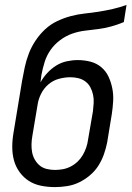

<svg xmlns="http://www.w3.org/2000/svg" viewBox="-20 -755 540 783"><path d="M204 8Q175 8 147.5 2.5Q120 -3 98 -17Q76 -31 60 -53Q44 -75 37 -101Q30 -127 30 -155.5Q30 -184 35 -213L70 -425Q75 -453 81 -481Q87 -509 97.5 -536.5Q108 -564 125 -589.5Q142 -615 164 -635.5Q186 -656 213.5 -669Q241 -682 269.5 -689.5Q298 -697 326.5 -700Q355 -703 383.5 -707.5Q412 -712 440.5 -718.5Q469 -725 496 -735L485 -665Q459 -654 433 -647Q407 -640 380.5 -636.5Q354 -633 327.5 -630Q301 -627 275 -618Q249 -609 225.5 -591.5Q202 -574 186 -551Q170 -528 162 -502Q154 -476 149 -450Q148 -442 147 -434Q146 -426 145 -419Q156 -439 172.5 -457Q189 -475 209 -487.5Q229 -500 252 -505Q275 -510 297 -510Q324 -510 349 -503.5Q374 -497 393 -481Q412 -465 422.5 -442.5Q433 -420 438 -394.5Q443 -369 441.5 -342.5Q440 -316 436 -290L417 -174Q412 -149 403.5 -125Q395 -101 381 -79Q367 -57 346 -39.5Q325 -22 302 -11Q279 0 253.5 4Q228 8 204 8ZM204 -62Q220 -62 236.5 -65Q253 -68 268.5 -76Q284 -84 296.5 -96Q309 -108 317.5 -122.5Q326 -137 331.5 -153Q337 -169 339 -185L359 -301Q361 -318 362 -335Q363 -352 359.5 -368.5Q356 -385 348.5 -399Q341 -413 328.5 -422.5Q316 -432 300 -436Q284 -440 267 -440Q244 -440 220 -433.5Q196 -427 177 -410.5Q158 -394 147 -371.5Q136 -349 133 -326L112 -201Q109 -184 108.5 -167Q108 -150 111 -134Q114 -118 122 -104Q130 -90 142 -80Q154 -70 170.5 -66Q187 -62 204 -62Z"/></svg>

Font: Iosevka Custom
Style: Italic
Weight: 400
Italic angle: -9°
Monospace: yes
Designer: Belleve Invis
Foundry: Belleve Invis
Version: Version 30.3.3; ttfautohint (v1.8.3)